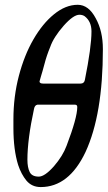

<svg xmlns="http://www.w3.org/2000/svg" viewBox="-20 -757 443 790"><path d="M311.5 -413.1Q326.2 -413.1 329.1 -427.7Q356.4 -563.5 356.4 -627.9Q356.4 -668.9 328.1 -690.4Q319.3 -696.3 306.6 -696.3Q282.2 -696.3 242.2 -651.4Q200.2 -603.5 186.5 -563.5Q171.9 -528.3 163.1 -494.1Q154.3 -460.9 148.4 -442.4Q142.6 -423.8 142.6 -421.9Q142.6 -413.1 158.2 -413.1ZM253.9 -157.2Q297.9 -272.5 297.9 -316.4Q297.9 -326.2 289.1 -326.2H133.8Q123 -324.2 120.1 -309.6Q92.8 -183.6 92.8 -99.6Q92.8 -68.4 102.1 -49.3Q111.3 -30.3 139.6 -30.3Q164.1 -30.3 202.1 -73.2Q238.3 -115.2 253.9 -157.2ZM147.5 12.7Q111.3 12.7 88.9 -13.7Q67.4 -40 54.7 -78.1Q35.2 -140.6 35.2 -230.5V-265.6Q35.2 -359.4 57.6 -444.8Q80.1 -530.3 117.7 -595.2Q155.3 -660.2 202.1 -698.2Q250 -737.3 299.8 -737.3Q344.7 -737.3 374 -681.6Q403.3 -628.9 403.3 -554.7Q403.3 -286.1 332 -131.8Q263.7 12.7 147.5 12.7Z"/></svg>

Font: Menaion Unicode
Style: Regular
Weight: 400
Designer: Aleksandr Andreev
Foundry: Ponomar Technologies, Inc.
Version: 2.0